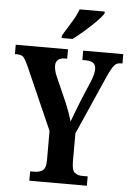

<svg xmlns="http://www.w3.org/2000/svg" viewBox="-61 -976 696 1021"><g transform="rotate(5 287.0 -465.5)"><path d="M135 0V-50H158Q185 -50 202 -62.5Q219 -75 219 -119V-273L70 -611Q56 -641 46 -652.5Q36 -664 11 -664H0V-714H279V-664H268Q243 -664 230.5 -653Q218 -642 218 -623Q218 -598 230 -569L291 -431Q303 -402 311 -379.5Q319 -357 326 -333Q334 -356 345.5 -384.5Q357 -413 369 -445L416 -557Q425 -579 428.5 -595Q432 -611 432 -620Q432 -645 417.5 -654.5Q403 -664 376 -664H360V-714H574V-664H564Q543 -664 530 -648.5Q517 -633 496 -587L357 -272V-120Q357 -75 373 -62.5Q389 -50 412 -50H442V0ZM240 -784Q260 -818 285 -857.5Q310 -897 322 -931H456V-921Q446 -904 418.5 -876Q391 -848 358 -819.5Q325 -791 298 -771H240Z"/></g></svg>

Font: Noto Serif Hebrew ExtraCondensed
Style: Bold
Weight: 700
Width: 2
Designer: Monotype Design Team
Foundry: Monotype Imaging Inc.
Version: Version 2.004; ttfautohint (v1.8.4.7-5d5b)